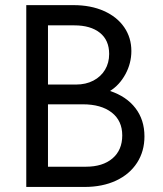

<svg xmlns="http://www.w3.org/2000/svg" viewBox="-20 -740 644 760"><path d="M84 -719.7H270.5Q339.4 -719.7 391.4 -696.5Q443.4 -673.3 471.7 -632.1Q500 -590.8 500 -538.1Q500 -489.7 476.6 -446.5Q453.1 -403.3 415.5 -379.9Q480.5 -358.4 516.1 -312Q551.8 -265.6 551.8 -200.2Q551.8 -141.1 522.5 -95.7Q493.2 -50.3 439.5 -25.1Q385.7 0 314.5 0H84ZM320.3 -80.1Q386.7 -80.1 425.3 -113Q463.9 -146 463.9 -204.1Q463.9 -262.2 422.1 -294.7Q380.4 -327.1 307.6 -327.1H169.9V-80.1ZM280.3 -405.3Q319.8 -405.3 349.6 -420.9Q379.4 -436.5 395.8 -463.9Q412.1 -491.2 412.1 -526.4Q412.1 -581.1 375.2 -610.4Q338.4 -639.6 274.4 -639.6H169.9V-405.3Z"/></svg>

Font: Reddit Sans A
Style: Regular
Weight: 400
Designer: Stephen Hutchings
Foundry: Reddit
Version: Version 1.013